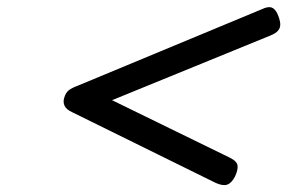

<svg xmlns="http://www.w3.org/2000/svg" viewBox="-20 -725 823 550"><path d="M598 -201 188 -403Q170 -411 165 -422Q160 -433 164 -445Q168 -459 176.5 -466Q185 -473 204 -480L731 -699Q748 -707 758 -703.5Q768 -700 775 -685Q786 -660 781.5 -646Q777 -632 754 -623L301 -438L639 -273Q659 -263 660.5 -250.5Q662 -238 653 -219Q643 -200 630.5 -196Q618 -192 598 -201Z"/></svg>

Font: Playwrite NZ
Style: Regular
Weight: 400
Designer: Veronika Burian, José Scaglione
Foundry: TypeTogether
Version: Version 1.002